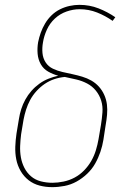

<svg xmlns="http://www.w3.org/2000/svg" viewBox="-20 -763 540 791"><path d="M195 8Q168 8 143 1.5Q118 -5 98 -20.5Q78 -36 65 -58.5Q52 -81 47 -106.5Q42 -132 43 -159Q44 -186 48 -213L58 -273Q61 -293 67.5 -313.5Q74 -334 84.5 -353Q95 -372 109.5 -388.5Q124 -405 142 -418Q160 -431 180.5 -439Q201 -447 220 -451Q198 -457 178.5 -468Q159 -479 148 -498.5Q137 -518 135 -541.5Q133 -565 137 -589Q141 -609 148 -628.5Q155 -648 166 -666.5Q177 -685 192.5 -700Q208 -715 227 -724.5Q246 -734 266.5 -738.5Q287 -743 307 -743Q349 -743 386 -728.5Q423 -714 455 -692L444 -677Q414 -698 380 -711.5Q346 -725 308 -725Q281 -725 254 -715.5Q227 -706 206 -686.5Q185 -667 173 -640.5Q161 -614 157 -588Q153 -566 155 -544.5Q157 -523 168 -506Q179 -489 198 -480Q217 -471 237 -466.5Q257 -462 278 -457.5Q299 -453 319 -447Q339 -441 356.5 -431Q374 -421 387.5 -406Q401 -391 409.5 -372Q418 -353 420.5 -332.5Q423 -312 421 -290Q419 -268 415 -246L406 -187Q402 -162 393.5 -137Q385 -112 372 -89Q359 -66 339 -47Q319 -28 295.5 -15Q272 -2 246 3Q220 8 195 8ZM196 -10Q218 -10 242 -15Q266 -20 287.5 -31.5Q309 -43 326.5 -61Q344 -79 356 -100Q368 -121 375 -144Q382 -167 386 -190L396 -249Q400 -274 402 -299.5Q404 -325 397 -348Q390 -371 375 -389.5Q360 -408 339 -419Q318 -430 294.5 -435.5Q271 -441 247 -446Q225 -444 204 -437Q183 -430 164.5 -417.5Q146 -405 130.5 -388Q115 -371 104.5 -351.5Q94 -332 87.5 -311.5Q81 -291 77 -270L67 -210Q64 -186 63 -162Q62 -138 66 -115Q70 -92 80.5 -71.5Q91 -51 108 -36.5Q125 -22 148 -16Q171 -10 196 -10Z"/></svg>

Font: Iosevka Curly Slab Thin
Style: Italic
Weight: 100
Italic angle: -9°
Monospace: yes
Designer: Belleve Invis
Foundry: Belleve Invis
Version: Version 22.1.2; ttfautohint (v1.8.4)